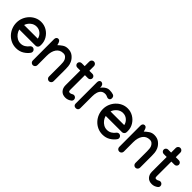

<svg xmlns="http://www.w3.org/2000/svg" viewBox="210 -1756 2854 2854"><g transform="rotate(45 1636.5 -329.5)"><path d="M284.2 -533.2Q349.1 -533.2 403.3 -501Q457.5 -468.8 490.5 -414.3Q523.4 -359.9 523.4 -293.5Q523.4 -279.8 522 -265.6Q520 -247.6 505.6 -235.1Q491.2 -222.7 473.1 -222.7L131.8 -222.2Q140.1 -187 163.1 -156.2Q186 -125.5 219 -106.4Q252 -87.4 291 -87.4Q333 -87.4 366.2 -107.9Q399.4 -128.4 418 -155.3Q423.8 -164.6 435.8 -170.9Q447.8 -177.2 458.5 -177.2Q478.5 -177.2 492.9 -162.6Q507.3 -147.9 507.3 -127.9Q507.3 -112.3 498.5 -100.1Q468.3 -55.7 415.3 -23.2Q362.3 9.3 292.5 9.3Q236.3 9.3 188.2 -12.7Q140.1 -34.7 104.5 -72.8Q68.8 -110.8 49.1 -160.4Q29.3 -210 29.3 -265.1Q29.3 -318.4 48.8 -366.5Q68.4 -414.6 103.3 -452.1Q138.2 -489.7 184.6 -511.5Q231 -533.2 284.2 -533.2ZM422.9 -320.3Q413.6 -368.2 375 -401.9Q336.4 -435.5 284.2 -435.5Q231 -435.5 190.2 -400.9Q149.4 -366.2 135.3 -319.8Z M696.3 -457.5Q722.7 -483.4 759.5 -508.8Q796.4 -534.2 845.2 -534.2Q909.2 -534.2 951.7 -500.2Q994.1 -466.3 1014.2 -421.4Q1029.8 -385.7 1033 -350.8Q1036.1 -315.9 1036.1 -285.2V-38.6Q1036.1 -18.6 1021.7 -4.2Q1007.3 10.3 987.3 10.3Q967.3 10.3 952.9 -4.2Q938.5 -18.6 938.5 -38.6V-285.2Q938.5 -314 935.8 -338.4Q933.1 -362.8 924.8 -381.3Q915.5 -402.8 896 -419.7Q876.5 -436.5 846.2 -436.5Q773.9 -436.5 735.1 -381.3Q696.3 -326.2 696.8 -232.4L697.3 -37.6Q697.3 -17.6 682.9 -3.2Q668.5 11.2 648.4 11.2Q627.9 11.2 613.8 -3.2Q599.6 -17.6 599.6 -38.1L598.6 -486.8Q598.6 -506.8 609.6 -521.2Q620.6 -535.6 640.6 -535.6Q660.6 -535.6 671.4 -521.2Q682.1 -506.8 688 -486.8Z M1204.6 -622.1Q1204.6 -642.1 1218.8 -656.5Q1232.9 -670.9 1253.4 -670.9Q1273.4 -670.9 1287.8 -656.5Q1302.2 -642.1 1302.2 -622.1V-524.9H1367.7Q1386.7 -524.9 1400.4 -511.2Q1414.1 -497.6 1414.1 -478.5Q1414.1 -459.5 1400.4 -445.8Q1386.7 -432.1 1367.7 -432.1H1301.8L1301.3 -129.9V-128.9Q1301.3 -105 1306.6 -95.9Q1312 -86.9 1328.6 -86.9Q1349.6 -86.9 1365.7 -98.1Q1371.6 -102.1 1379.9 -105.2Q1388.2 -108.4 1396 -108.4Q1416 -108.4 1430.4 -94.2Q1444.8 -80.1 1444.8 -60.1Q1444.8 -36.1 1425.3 -21.5Q1406.7 -7.3 1382.8 2Q1358.9 11.2 1331.5 11.2Q1270 11.2 1236.8 -26.6Q1203.6 -64.5 1203.6 -121.1V-125.5L1204.1 -431.6H1141.1Q1122.1 -431.6 1108.4 -445.3Q1094.7 -459 1094.7 -478Q1094.7 -497.1 1108.4 -510.7Q1122.1 -524.4 1141.1 -524.4H1204.6Z M1829.1 -473.1Q1829.1 -434.1 1791.5 -429.7Q1777.8 -428.2 1756.8 -438.7Q1735.8 -449.2 1714.4 -449.2Q1671.9 -449.2 1647 -427.5Q1622.1 -405.8 1611.3 -369.1Q1600.6 -332.5 1600.6 -287.1V-35.2Q1600.6 -13.7 1587.6 -1Q1574.7 11.7 1551.8 11.7Q1529.3 11.7 1516.1 -1Q1502.9 -13.7 1502.9 -35.6V-485.4Q1502.9 -507.3 1513.9 -521.5Q1524.9 -535.6 1543.9 -535.6Q1555.2 -535.6 1570.1 -526.1Q1585 -516.6 1590.8 -493.7L1595.7 -458.5Q1602.1 -472.2 1620.1 -490.2Q1638.2 -508.3 1663.1 -521.7Q1688 -535.2 1714.8 -535.2Q1764.6 -535.2 1796.9 -523.7Q1829.1 -512.2 1829.1 -473.1Z M2101.1 -533.2Q2166 -533.2 2220.2 -501Q2274.4 -468.8 2307.4 -414.3Q2340.3 -359.9 2340.3 -293.5Q2340.3 -279.8 2338.9 -265.6Q2336.9 -247.6 2322.5 -235.1Q2308.1 -222.7 2290 -222.7L1948.7 -222.2Q1957 -187 1980 -156.2Q2002.9 -125.5 2035.9 -106.4Q2068.8 -87.4 2107.9 -87.4Q2149.9 -87.4 2183.1 -107.9Q2216.3 -128.4 2234.9 -155.3Q2240.7 -164.6 2252.7 -170.9Q2264.6 -177.2 2275.4 -177.2Q2295.4 -177.2 2309.8 -162.6Q2324.2 -147.9 2324.2 -127.9Q2324.2 -112.3 2315.4 -100.1Q2285.2 -55.7 2232.2 -23.2Q2179.2 9.3 2109.4 9.3Q2053.2 9.3 2005.1 -12.7Q1957 -34.7 1921.4 -72.8Q1885.7 -110.8 1866 -160.4Q1846.2 -210 1846.2 -265.1Q1846.2 -318.4 1865.7 -366.5Q1885.3 -414.6 1920.2 -452.1Q1955.1 -489.7 2001.5 -511.5Q2047.9 -533.2 2101.1 -533.2ZM2239.7 -320.3Q2230.5 -368.2 2191.9 -401.9Q2153.3 -435.5 2101.1 -435.5Q2047.9 -435.5 2007.1 -400.9Q1966.3 -366.2 1952.1 -319.8Z M2513.2 -457.5Q2539.6 -483.4 2576.4 -508.8Q2613.3 -534.2 2662.1 -534.2Q2726.1 -534.2 2768.6 -500.2Q2811 -466.3 2831.1 -421.4Q2846.7 -385.7 2849.9 -350.8Q2853 -315.9 2853 -285.2V-38.6Q2853 -18.6 2838.6 -4.2Q2824.2 10.3 2804.2 10.3Q2784.2 10.3 2769.8 -4.2Q2755.4 -18.6 2755.4 -38.6V-285.2Q2755.4 -314 2752.7 -338.4Q2750 -362.8 2741.7 -381.3Q2732.4 -402.8 2712.9 -419.7Q2693.4 -436.5 2663.1 -436.5Q2590.8 -436.5 2552 -381.3Q2513.2 -326.2 2513.7 -232.4L2514.2 -37.6Q2514.2 -17.6 2499.8 -3.2Q2485.4 11.2 2465.3 11.2Q2444.8 11.2 2430.7 -3.2Q2416.5 -17.6 2416.5 -38.1L2415.5 -486.8Q2415.5 -506.8 2426.5 -521.2Q2437.5 -535.6 2457.5 -535.6Q2477.5 -535.6 2488.3 -521.2Q2499 -506.8 2504.9 -486.8Z M3021.5 -622.1Q3021.5 -642.1 3035.6 -656.5Q3049.8 -670.9 3070.3 -670.9Q3090.3 -670.9 3104.7 -656.5Q3119.1 -642.1 3119.1 -622.1V-524.9H3184.6Q3203.6 -524.9 3217.3 -511.2Q3231 -497.6 3231 -478.5Q3231 -459.5 3217.3 -445.8Q3203.6 -432.1 3184.6 -432.1H3118.7L3118.2 -129.9V-128.9Q3118.2 -105 3123.5 -95.9Q3128.9 -86.9 3145.5 -86.9Q3166.5 -86.9 3182.6 -98.1Q3188.5 -102.1 3196.8 -105.2Q3205.1 -108.4 3212.9 -108.4Q3232.9 -108.4 3247.3 -94.2Q3261.7 -80.1 3261.7 -60.1Q3261.7 -36.1 3242.2 -21.5Q3223.6 -7.3 3199.7 2Q3175.8 11.2 3148.4 11.2Q3086.9 11.2 3053.7 -26.6Q3020.5 -64.5 3020.5 -121.1V-125.5L3021 -431.6H2958Q2939 -431.6 2925.3 -445.3Q2911.6 -459 2911.6 -478Q2911.6 -497.1 2925.3 -510.7Q2939 -524.4 2958 -524.4H3021.5Z"/></g></svg>

Font: Manjari
Style: Bold
Weight: 700
Designer: Santhosh Thottingal <santhosh.thottingal@gmail.com>
Version: Version 2.000